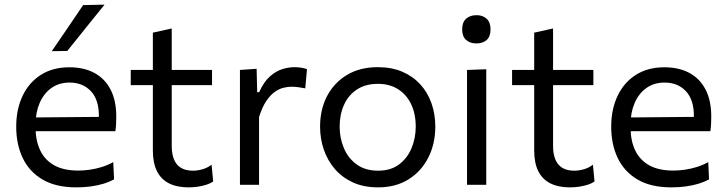

<svg xmlns="http://www.w3.org/2000/svg" viewBox="-20 -798 3136 829"><path d="M310 11Q221 11 163.5 -23Q106 -57 78 -116Q50 -175 50 -251Q50 -326 77.5 -384Q105 -442 156.5 -474.8Q208 -507.5 279.5 -507.5Q342.5 -507.5 387.8 -483Q433 -458.5 457.5 -411.2Q482 -364 482 -294.5Q482 -276 481.2 -261.2Q480.5 -246.5 478 -231.5L405.5 -268Q406.5 -276 406.8 -283.2Q407 -290.5 407 -297.5Q407 -368 372 -404.8Q337 -441.5 280.5 -441.5Q235 -441.5 202.2 -418.2Q169.5 -395 151.5 -354Q133.5 -313 133.5 -260.5V-249Q133.5 -191 153.5 -149Q173.5 -107 214.2 -84.2Q255 -61.5 318 -61.5Q341.5 -61.5 367.8 -65.2Q394 -69 419.8 -77Q445.5 -85 469 -98L472.5 -23.5Q453.5 -13 428.5 -5.2Q403.5 2.5 373.5 6.8Q343.5 11 310 11ZM84.5 -231.5V-290.5L427.5 -293.5L478 -274.5V-231.5ZM203.5 -577Q237.5 -627 271.8 -677Q306 -727 339 -776L431.5 -778Q404 -744 377 -710.5Q350 -677 323.5 -644Q297 -611 270.5 -578Z M794 11Q744.5 11 710 -6.2Q675.5 -23.5 657.8 -58.8Q640 -94 640 -149Q640 -192.5 640 -235.2Q640 -278 640 -319.2Q640 -360.5 640 -398.8Q640 -437 640 -472Q640 -523 640 -566.5Q640 -610 640 -657L721.5 -675Q721.5 -638 721.5 -606.5Q721.5 -575 721.5 -543Q721.5 -511 721.5 -472V-168.5Q721.5 -115 744.2 -88Q767 -61 814 -61Q832.5 -61 854.5 -67.2Q876.5 -73.5 893.5 -87L900.5 -14.5Q890.5 -7 873.5 -1.2Q856.5 4.5 836 7.8Q815.5 11 794 11ZM544.5 -430.5V-496H895.5V-430.5Q845.5 -430.5 794.8 -430.5Q744 -430.5 696 -430.5H662Z M1016 0Q1016 -55.5 1016 -106.5Q1016 -157.5 1016 -219V-269Q1016 -324 1016 -381.5Q1016 -439 1016 -496L1088 -501L1090.5 -400H1099Q1119.5 -445.5 1146.2 -468.8Q1173 -492 1200.5 -500Q1228 -508 1251 -508Q1265 -508 1279 -506Q1293 -504 1305.5 -499.5L1298 -416.5Q1281.5 -419.5 1268.2 -421.5Q1255 -423.5 1237.5 -423.5Q1223 -423.5 1204.8 -419.2Q1186.5 -415 1167.2 -401.8Q1148 -388.5 1130 -362.2Q1112 -336 1098.5 -292.5V-215.5Q1098.5 -157 1098.5 -106.2Q1098.5 -55.5 1098.5 0Z M1612.5 11Q1551 11 1504.2 -10.2Q1457.5 -31.5 1426 -68Q1394.5 -104.5 1378.2 -151.8Q1362 -199 1362 -251Q1362 -325.5 1392.2 -383.2Q1422.5 -441 1478.2 -474.5Q1534 -508 1611 -508Q1670.5 -508 1716.5 -488.5Q1762.5 -469 1794.5 -434Q1826.5 -399 1843 -352.2Q1859.5 -305.5 1859.5 -251Q1859.5 -177.5 1829.5 -118Q1799.5 -58.5 1744.2 -23.8Q1689 11 1612.5 11ZM1612.5 -61Q1667 -61 1703 -88Q1739 -115 1757 -158.5Q1775 -202 1775 -251Q1775 -307 1755 -348.5Q1735 -390 1698.5 -413Q1662 -436 1612 -436Q1558 -436 1521 -411.5Q1484 -387 1465.2 -345Q1446.5 -303 1446.5 -251Q1446.5 -202 1464.8 -158.5Q1483 -115 1520 -88Q1557 -61 1612.5 -61Z M1996.5 0Q1996.5 -55.5 1996.5 -106.5Q1996.5 -157.5 1996.5 -219V-269Q1996.5 -313.5 1996.5 -351.2Q1996.5 -389 1996.5 -424.2Q1996.5 -459.5 1996.5 -496L2079.5 -499Q2079.5 -462 2079.5 -426.2Q2079.5 -390.5 2079.5 -352.2Q2079.5 -314 2079.5 -269V-219Q2079.5 -157.5 2079.5 -106.5Q2079.5 -55.5 2079.5 0ZM2036.5 -610.5Q2009.5 -610.5 1992.5 -625.5Q1975.5 -640.5 1975.5 -671.5Q1975.5 -702 1992.5 -717.2Q2009.5 -732.5 2037.5 -732.5Q2065 -732.5 2081.5 -716.8Q2098 -701 2098 -671.5Q2098 -640.5 2081.5 -625.5Q2065 -610.5 2036.5 -610.5Z M2440.5 11Q2391 11 2356.5 -6.2Q2322 -23.5 2304.2 -58.8Q2286.5 -94 2286.5 -149Q2286.5 -192.5 2286.5 -235.2Q2286.5 -278 2286.5 -319.2Q2286.5 -360.5 2286.5 -398.8Q2286.5 -437 2286.5 -472Q2286.5 -523 2286.5 -566.5Q2286.5 -610 2286.5 -657L2368 -675Q2368 -638 2368 -606.5Q2368 -575 2368 -543Q2368 -511 2368 -472V-168.5Q2368 -115 2390.8 -88Q2413.5 -61 2460.5 -61Q2479 -61 2501 -67.2Q2523 -73.5 2540 -87L2547 -14.5Q2537 -7 2520 -1.2Q2503 4.5 2482.5 7.8Q2462 11 2440.5 11ZM2191 -430.5V-496H2542V-430.5Q2492 -430.5 2441.2 -430.5Q2390.5 -430.5 2342.5 -430.5H2308.5Z M2879 11Q2790 11 2732.5 -23Q2675 -57 2647 -116Q2619 -175 2619 -251Q2619 -326 2646.5 -384Q2674 -442 2725.5 -474.8Q2777 -507.5 2848.5 -507.5Q2911.5 -507.5 2956.8 -483Q3002 -458.5 3026.5 -411.2Q3051 -364 3051 -294.5Q3051 -276 3050.2 -261.2Q3049.5 -246.5 3047 -231.5L2974.5 -268Q2975.5 -276 2975.8 -283.2Q2976 -290.5 2976 -297.5Q2976 -368 2941 -404.8Q2906 -441.5 2849.5 -441.5Q2804 -441.5 2771.2 -418.2Q2738.5 -395 2720.5 -354Q2702.5 -313 2702.5 -260.5V-249Q2702.5 -191 2722.5 -149Q2742.5 -107 2783.2 -84.2Q2824 -61.5 2887 -61.5Q2910.5 -61.5 2936.8 -65.2Q2963 -69 2988.8 -77Q3014.5 -85 3038 -98L3041.5 -23.5Q3022.5 -13 2997.5 -5.2Q2972.5 2.5 2942.5 6.8Q2912.5 11 2879 11ZM2653.5 -231.5V-290.5L2996.5 -293.5L3047 -274.5V-231.5Z"/></svg>

Font: Commissioner Thin
Style: Regular
Weight: 400
Version: Version 1.000